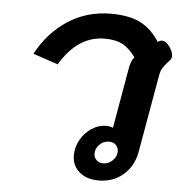

<svg xmlns="http://www.w3.org/2000/svg" viewBox="-47 -648 666 704"><g transform="rotate(5 285.5 -296.5)"><path d="M243 -74Q243 -105 258.5 -132Q274 -159 299 -175.5Q324 -192 352 -192Q365 -192 377 -187L415 -404Q420 -438 433 -451Q412 -481 386.5 -495.5Q361 -510 319 -510Q219 -510 155 -401L63 -432Q105 -511 175 -557Q245 -603 334 -603Q401 -603 442.5 -582Q484 -561 513 -515Q521 -521 529 -521Q544 -521 558 -500Q570 -483 570 -469Q570 -456 560 -448Q547 -434 539.5 -422.5Q532 -411 529 -394L478 -104Q468 -53 431 -21.5Q394 10 342 10Q296 10 269.5 -13.5Q243 -37 243 -74ZM402 -102Q402 -117 392.5 -126Q383 -135 367 -135Q347 -135 332.5 -120.5Q318 -106 318 -87Q318 -73 327.5 -63.5Q337 -54 353 -54Q372 -54 387 -68.5Q402 -83 402 -102Z"/></g></svg>

Font: Niramit SemiBold
Style: Italic
Weight: 600
Italic angle: -10°
Designer: Katatrad Aksorn Co.,Ltd.
Foundry: Cadson Demak Co.,Ltd.
Version: Version 1.001; ttfautohint (v1.6)